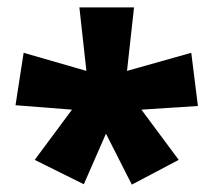

<svg xmlns="http://www.w3.org/2000/svg" viewBox="-20 -780 577 520"><path d="M343 -760 324 -588 498 -637 516 -493 363 -483 464 -347 337 -280 267 -418 207 -281 74 -347 175 -483 22 -495 44 -637 214 -588 195 -760Z"/></svg>

Font: Noto Sans Lao Black
Style: Regular
Weight: 900
Designer: Monotype Design Team
Foundry: Monotype Imaging Inc.
Version: Version 2.003; ttfautohint (v1.8.4.7-5d5b)